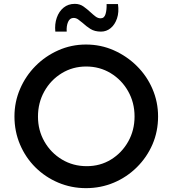

<svg xmlns="http://www.w3.org/2000/svg" viewBox="-20 -968 895 996"><path d="M55 -364Q55 -439 84 -506.5Q113 -574 164 -625.5Q215 -677 282.5 -707Q350 -737 426 -737Q503 -737 570.5 -707Q638 -677 690 -625.5Q742 -574 771 -506.5Q800 -439 800 -364Q800 -286 771 -219Q742 -152 690 -100.5Q638 -49 570.5 -20.5Q503 8 426 8Q350 8 282.5 -20.5Q215 -49 164 -99.5Q113 -150 84 -218Q55 -286 55 -364ZM177 -363Q177 -292 210.5 -233.5Q244 -175 301.5 -140.5Q359 -106 430 -106Q500 -106 556 -140.5Q612 -175 645 -233.5Q678 -292 678 -364Q678 -436 644.5 -495Q611 -554 554 -588.5Q497 -623 427 -623Q357 -623 300 -588Q243 -553 210 -494Q177 -435 177 -363ZM504 -804Q471 -804 449 -818Q427 -832 410 -848Q398 -858 386.5 -866.5Q375 -875 362 -875Q342 -875 333 -854Q324 -833 326 -804H267Q263 -843 274.5 -876Q286 -909 310 -928.5Q334 -948 368 -948Q394 -948 413.5 -934Q433 -920 449 -905Q463 -892 475.5 -882.5Q488 -873 502 -873Q521 -873 527.5 -895Q534 -917 533 -947H592Q598 -905 587 -872.5Q576 -840 554 -822Q532 -804 504 -804Z"/></svg>

Font: Reem Kufi Fun Medium
Style: Regular
Weight: 500
Designer: Khaled Hosny
Version: Version 1.005